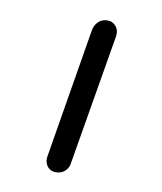

<svg xmlns="http://www.w3.org/2000/svg" viewBox="-20 -102 161 191"><path d="M26.3 58.1Q26.3 57 27 54.1L71.5 -72.2Q73 -76.3 76.5 -79.1Q80 -81.9 84.4 -81.9Q90 -81.9 93.1 -78.5Q96.3 -75.2 96.3 -70.4Q96.3 -69.3 95.6 -66.3L50.7 60Q49.6 64.1 46.1 66.9Q42.6 69.6 38.1 69.6Q32.6 69.6 29.4 66.3Q26.3 63 26.3 58.1Z"/></svg>

Font: 26F Galaxy Sans Thin
Style: Italic
Weight: 100
Italic angle: -4.99998°
Designer: C₂₉H₂₅N₃O₅
Version: Version 1.200